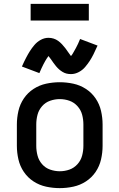

<svg xmlns="http://www.w3.org/2000/svg" viewBox="-20 -962 616 990"><path d="M288 8Q323 8 358 0.5Q393 -7 423 -26.5Q453 -46 473 -75.5Q493 -105 501 -140Q509 -175 509 -210V-320Q509 -355 501 -390Q493 -425 473 -454.5Q453 -484 423 -503.5Q393 -523 358 -530.5Q323 -538 288 -538Q253 -538 218 -530.5Q183 -523 153 -503.5Q123 -484 103 -454.5Q83 -425 75 -390Q67 -355 67 -320V-210Q67 -175 75 -140Q83 -105 103 -75.5Q123 -46 153 -26.5Q183 -7 218 0.5Q253 8 288 8ZM288 -79Q263 -79 238.5 -87.5Q214 -96 197 -115.5Q180 -135 173.5 -160Q167 -185 167 -210V-320Q167 -346 173.5 -370.5Q180 -395 197 -414.5Q214 -434 238.5 -442.5Q263 -451 288 -451Q314 -451 338 -442.5Q362 -434 379.5 -414.5Q397 -395 403.5 -370.5Q410 -346 410 -320V-210Q410 -185 403.5 -160Q397 -135 379.5 -115.5Q362 -96 338 -87.5Q314 -79 288 -79ZM346 -580Q367 -580 386.5 -590.5Q406 -601 419 -616.5Q432 -632 442 -647Q452 -662 462 -682Q472 -702 483 -727L393 -761Q388 -748 382.5 -736.5Q377 -725 372 -715.5Q367 -706 362.5 -698.5Q358 -691 355 -685.5Q352 -680 346 -673Q339 -682 331.5 -693Q324 -704 316.5 -714Q309 -724 299.5 -734Q290 -744 279.5 -751.5Q269 -759 256.5 -763Q244 -767 230 -767Q209 -767 190 -756.5Q171 -746 157.5 -730Q144 -714 134.5 -699Q125 -684 114.5 -664Q104 -644 93 -619L183 -585Q189 -599 194 -610Q199 -621 204 -630.5Q209 -640 213.5 -648Q218 -656 221.5 -661Q225 -666 230 -673Q236 -666 243 -656Q250 -646 255.5 -638Q261 -630 269 -620.5Q277 -611 285 -604Q293 -597 303 -591Q313 -585 323.5 -582.5Q334 -580 346 -580ZM138 -856H438V-942H138Z"/></svg>

Font: Iosevka Sparkle Medium
Style: Regular
Weight: 500
Designer: Belleve Invis
Foundry: Belleve Invis
Version: Version 4.5.0; ttfautohint (v1.8.3)